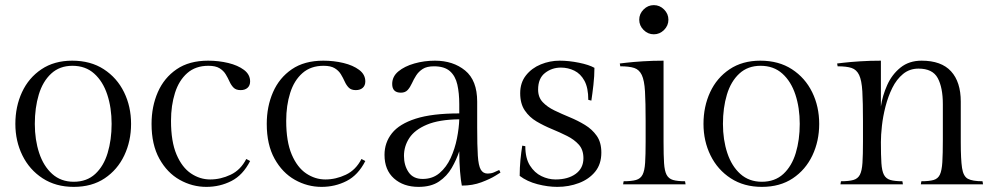

<svg xmlns="http://www.w3.org/2000/svg" viewBox="-20 -720 3890 750"><path d="M262 -483Q334 -483 385.5 -449.5Q437 -416 464.5 -360Q492 -304 492 -236Q492 -169 465.5 -113Q439 -57 389 -23.5Q339 10 268 10Q198 10 146.5 -23.5Q95 -57 67.5 -113Q40 -169 40 -236Q40 -304 66 -360Q92 -416 142 -449.5Q192 -483 262 -483ZM268 -10Q319 -10 352 -40.5Q385 -71 400.5 -122.5Q416 -174 416 -236Q416 -299 399 -350.5Q382 -402 348 -432.5Q314 -463 263 -463Q213 -463 180 -432.5Q147 -402 131.5 -350.5Q116 -299 116 -236Q116 -174 133 -122.5Q150 -71 184 -40.5Q218 -10 268 -10Z M942 -99 957 -91Q929 -36 884 -13Q839 10 786 10Q731 10 682 -17.5Q633 -45 602.5 -100Q572 -155 572 -236Q572 -304 596.5 -360Q621 -416 670 -449.5Q719 -483 793 -483Q834 -483 871.5 -474Q909 -465 933 -447Q957 -429 957 -402Q957 -386 947 -377Q937 -368 920 -368Q902 -368 892.5 -377.5Q883 -387 876.5 -401.5Q870 -416 861.5 -430Q853 -444 837.5 -453.5Q822 -463 794 -463Q744 -463 711.5 -434.5Q679 -406 663.5 -357Q648 -308 648 -248Q648 -167 669.5 -116.5Q691 -66 726 -42.5Q761 -19 801 -19Q842 -19 881 -37.5Q920 -56 942 -99Z M1392 -99 1407 -91Q1379 -36 1334 -13Q1289 10 1236 10Q1181 10 1132 -17.5Q1083 -45 1052.5 -100Q1022 -155 1022 -236Q1022 -304 1046.5 -360Q1071 -416 1120 -449.5Q1169 -483 1243 -483Q1284 -483 1321.5 -474Q1359 -465 1383 -447Q1407 -429 1407 -402Q1407 -386 1397 -377Q1387 -368 1370 -368Q1352 -368 1342.5 -377.5Q1333 -387 1326.5 -401.5Q1320 -416 1311.5 -430Q1303 -444 1287.5 -453.5Q1272 -463 1244 -463Q1194 -463 1161.5 -434.5Q1129 -406 1113.5 -357Q1098 -308 1098 -248Q1098 -167 1119.5 -116.5Q1141 -66 1176 -42.5Q1211 -19 1251 -19Q1292 -19 1331 -37.5Q1370 -56 1392 -99Z M1844 -323V-222Q1844 -151 1846.5 -112Q1849 -73 1858 -57.5Q1867 -42 1885 -42Q1898 -42 1909 -46.5Q1920 -51 1930 -56L1935 -46Q1935 -46 1915 -33.5Q1895 -21 1860.5 -8Q1826 5 1784 5Q1780 -14 1777 -51Q1774 -88 1774 -129Q1763 -96 1744.5 -64Q1726 -32 1695 -11Q1664 10 1615 10Q1556 10 1519 -23Q1482 -56 1482 -115Q1482 -163 1511 -199.5Q1540 -236 1604 -256.5Q1668 -277 1774 -277V-313Q1774 -356 1766.5 -389.5Q1759 -423 1737.5 -442Q1716 -461 1675 -461Q1647 -461 1631 -450.5Q1615 -440 1605.5 -425Q1596 -410 1589 -394.5Q1582 -379 1572.5 -368.5Q1563 -358 1546 -358Q1512 -358 1512 -392Q1512 -421 1536 -441Q1560 -461 1598.5 -472Q1637 -483 1679 -483Q1750 -483 1797 -444.5Q1844 -406 1844 -323ZM1631 -21Q1670 -21 1697 -44Q1724 -67 1740.5 -103Q1757 -139 1765 -179.5Q1773 -220 1774 -254Q1695 -253 1647.5 -233Q1600 -213 1579 -181Q1558 -149 1558 -111Q1558 -74 1576 -47.5Q1594 -21 1631 -21Z M2150 -19Q2199 -19 2229 -41Q2259 -63 2259 -102Q2259 -135 2241 -155Q2223 -175 2195 -189Q2167 -203 2135.5 -216Q2104 -229 2076 -245.5Q2048 -262 2030 -288.5Q2012 -315 2012 -356Q2012 -397 2034.5 -425.5Q2057 -454 2092.5 -468.5Q2128 -483 2166 -483Q2202 -483 2241.5 -475Q2281 -467 2302 -455Q2302 -423 2298 -388Q2294 -353 2290 -327L2278 -330Q2278 -377 2263 -404.5Q2248 -432 2223.5 -444Q2199 -456 2171 -456Q2136 -456 2109 -435Q2082 -414 2082 -370Q2082 -340 2100 -321Q2118 -302 2146 -288.5Q2174 -275 2205.5 -262Q2237 -249 2265 -232Q2293 -215 2311 -189.5Q2329 -164 2329 -124Q2329 -79 2305 -49.5Q2281 -20 2241.5 -5Q2202 10 2157 10Q2120 10 2079.5 -0.5Q2039 -11 2010 -33Q2010 -65 2013 -95.5Q2016 -126 2020 -151L2032 -149Q2032 -102 2050 -73.5Q2068 -45 2095 -32Q2122 -19 2150 -19Z M2572 -483V-165Q2572 -113 2574 -82.5Q2576 -52 2584 -37Q2592 -22 2609 -17Q2626 -12 2656 -12L2658 0H2414L2416 -12Q2447 -12 2464.5 -17Q2482 -22 2490 -37.5Q2498 -53 2500 -84Q2502 -115 2502 -167V-247Q2502 -320 2499.5 -363Q2497 -406 2487 -427Q2477 -448 2457.5 -454.5Q2438 -461 2403 -461L2401 -472Q2401 -472 2426.5 -475Q2452 -478 2491 -480.5Q2530 -483 2572 -483ZM2477 -643Q2477 -666 2494 -683Q2511 -700 2534 -700Q2557 -700 2574 -683Q2591 -666 2591 -643Q2591 -620 2574 -603Q2557 -586 2534 -586Q2511 -586 2494 -603Q2477 -620 2477 -643Z M2950 -483Q3022 -483 3073.5 -449.5Q3125 -416 3152.5 -360Q3180 -304 3180 -236Q3180 -169 3153.5 -113Q3127 -57 3077 -23.5Q3027 10 2956 10Q2886 10 2834.5 -23.5Q2783 -57 2755.5 -113Q2728 -169 2728 -236Q2728 -304 2754 -360Q2780 -416 2830 -449.5Q2880 -483 2950 -483ZM2956 -10Q3007 -10 3040 -40.5Q3073 -71 3088.5 -122.5Q3104 -174 3104 -236Q3104 -299 3087 -350.5Q3070 -402 3036 -432.5Q3002 -463 2951 -463Q2901 -463 2868 -432.5Q2835 -402 2819.5 -350.5Q2804 -299 2804 -236Q2804 -174 2821 -122.5Q2838 -71 2872 -40.5Q2906 -10 2956 -10Z M3421 -483V-304Q3427 -346 3445.5 -387.5Q3464 -429 3497.5 -456Q3531 -483 3580 -483Q3657 -483 3695 -441.5Q3733 -400 3733 -323V-165Q3733 -97 3738 -64Q3743 -31 3761 -21.5Q3779 -12 3818 -12L3820 0H3577L3579 -12Q3610 -12 3627 -17Q3644 -22 3651.5 -38Q3659 -54 3661 -86.5Q3663 -119 3663 -174V-313Q3663 -378 3643 -415Q3623 -452 3568 -452Q3533 -452 3507.5 -431Q3482 -410 3465.5 -376.5Q3449 -343 3439 -304Q3429 -265 3425 -228.5Q3421 -192 3421 -165Q3421 -113 3423 -82.5Q3425 -52 3433 -37Q3441 -22 3458 -17Q3475 -12 3505 -12L3507 0H3263L3265 -12Q3296 -12 3313.5 -17Q3331 -22 3339 -37.5Q3347 -53 3349 -84Q3351 -115 3351 -167V-247Q3351 -320 3348.5 -363Q3346 -406 3336 -427Q3326 -448 3306.5 -454.5Q3287 -461 3252 -461L3250 -472Q3250 -472 3275.5 -475Q3301 -478 3340 -480.5Q3379 -483 3421 -483Z"/></svg>

Font: Gilda Display
Style: Regular
Weight: 400
Designer: Eduardo Rodriguez Tunni
Foundry: Eduardo Rodriguez Tunni
Version: Version 1.002; ttfautohint (v1.8.4.7-5d5b);gftools[0.9.22]